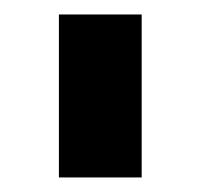

<svg xmlns="http://www.w3.org/2000/svg" viewBox="-20 -743 275 264"><path d="M61 -499V-723.1H174.8V-499Z"/></svg>

Font: Rawline
Style: Bold
Weight: 700
Designer: Matt McInerney, Pablo Impallari, Rodrigo Fuenzalida
Foundry: Matt McInerney, Pablo Impallari, Rodrigo Fuenzalida
Version: Version 4.020;PS 004.020;hotconv 1.0.88;makeotf.lib2.5.64775